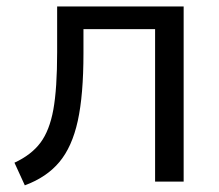

<svg xmlns="http://www.w3.org/2000/svg" viewBox="-20 -559 673 591"><path d="M155.9 -398.3V-539.1H545.3V0H457.4V-469.4H236.9V-394.8Q236.9 -266.6 219.4 -186.8Q201.8 -106.9 162.7 -60.2Q123.7 -13.4 56.4 11.5L24.5 -58.2Q76.4 -82.2 104.4 -119.6Q132.4 -157 144.2 -221.6Q155.9 -286.3 155.9 -398.3Z"/></svg>

Font: Min Sans VF VF
Style: Regular
Weight: 400
Designer: Jinseong-Kim, NotoSansCJK, Nunito
Foundry: Jinseong-Kim
Version: Version 1.420;Glyphs 3.1.2 (3151)